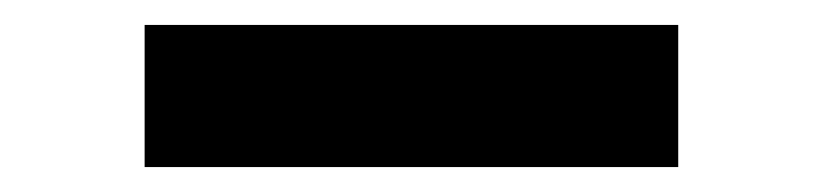

<svg xmlns="http://www.w3.org/2000/svg" viewBox="-20 53 660 154"><path d="M96 73H524V187H96Z"/></svg>

Font: Titillium Web[RUS by Daymarius]
Style: Bold
Weight: 700
Designer: Cyrillization by Daymarius
Foundry: Cyrillization by Daymarius
Version: Version 1.002 September 11, 2018